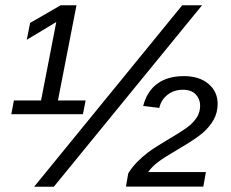

<svg xmlns="http://www.w3.org/2000/svg" viewBox="-20 -708 874 728"><path d="M22.9 -274.9 32.7 -327.1H135.7L193.4 -624.5L81.5 -557.1L94.2 -621.1L210 -688H270L199.7 -327.1H304.7L294.4 -274.9ZM184.1 0H109.4L670.9 -688H746.1ZM457.5 -0.5 466.3 -50.8Q481 -74.2 499.8 -93.5Q518.6 -112.8 541 -129.9Q563.5 -147 614.3 -177.2Q678.2 -214.8 698 -231.4Q717.8 -248 728.3 -266.4Q738.8 -284.7 738.8 -307.6Q738.8 -332.5 722.2 -350.1Q705.6 -367.7 673.8 -367.7Q639.6 -367.7 615.2 -348.6Q590.8 -329.6 584 -298.8L522.9 -306.2Q537.1 -361.8 576.4 -390.6Q615.7 -419.4 677.2 -419.4Q735.4 -419.4 770.3 -390.1Q805.2 -360.8 805.2 -314.5Q805.2 -281.2 790.3 -254.4Q775.4 -227.5 749.3 -204.6Q723.1 -181.6 651.4 -139.6Q604 -112.3 579.3 -93.5Q554.7 -74.7 542 -55.7H760.7L751 -0.5Z"/></svg>

Font: Liberation Sans
Style: Italic
Weight: 400
Italic angle: -12°
Designer: Steve Matteson
Foundry: Ascender Corporation
Version: Version 2.1.5